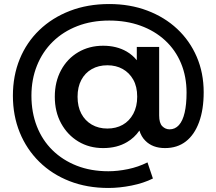

<svg xmlns="http://www.w3.org/2000/svg" viewBox="-20 -729 1074 953"><path d="M518 204Q412 204 325 170Q238 136 175 74Q112 12 78 -71.5Q44 -155 44 -254Q44 -353 78 -436Q112 -519 175.5 -580Q239 -641 327 -675Q415 -709 522 -709Q625 -709 711 -676.5Q797 -644 859.5 -585.5Q922 -527 956.5 -447Q991 -367 991 -271Q991 -185 968 -122.5Q945 -60 902.5 -27Q860 6 799 6Q737 6 701 -31Q681 -51 672 -81Q647 -45 611 -24Q561 6 492 6Q423 6 369 -26.5Q315 -59 283.5 -116.5Q252 -174 252 -249Q252 -323 283 -380.5Q314 -438 368.5 -470Q423 -502 492 -502Q559 -502 609 -473Q638 -456 659 -430V-496H770V-156Q770 -118 785.5 -102.5Q801 -87 822 -87Q849 -87 868 -108Q887 -129 896.5 -170Q906 -211 906 -269Q906 -349 878.5 -415Q851 -481 799.5 -528.5Q748 -576 677.5 -601.5Q607 -627 522 -627Q435 -627 364 -599.5Q293 -572 242 -522Q191 -472 163.5 -403.5Q136 -335 136 -254Q136 -171 163 -102Q190 -33 240.5 16.5Q291 66 361 93.5Q431 121 518 121Q564 121 615 110.5Q666 100 712 77L739 157Q693 180 633 192Q573 204 518 204ZM513 -91Q556 -91 589 -109.5Q622 -128 641.5 -164Q661 -200 661 -249Q661 -299 641.5 -333.5Q622 -368 589 -386.5Q556 -405 513 -405Q469 -405 435.5 -386Q402 -367 383.5 -332Q365 -297 365 -249Q365 -200 383.5 -165Q402 -130 435.5 -110.5Q469 -91 513 -91Z"/></svg>

Font: Montserrat Thin SemiBold
Style: Regular
Weight: 600
Version: Version 9.000